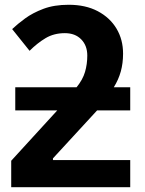

<svg xmlns="http://www.w3.org/2000/svg" viewBox="-20 -785 610 805"><path d="M268 -765Q339 -765 390 -738Q441 -711 468.5 -665Q496 -619 496 -560Q496 -520 486.5 -485.5Q477 -451 457 -419H526V-322H387L202 -121V-114H526V0H27V-111L220 -322H44V-419H301Q327 -451 336.5 -483.5Q346 -516 346 -552Q346 -594 320.5 -620Q295 -646 252 -646Q206 -646 171 -625Q136 -604 104 -572L31 -663Q53 -684 85 -707.5Q117 -731 162 -748Q207 -765 268 -765Z"/></svg>

Font: Noto IKEA Simplified Chinese
Style: Bold
Weight: 700
Designer: Monotype Design Team
Foundry: Monotype Imaging Inc.
Version: Version 1.100